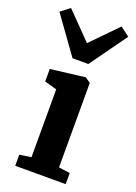

<svg xmlns="http://www.w3.org/2000/svg" viewBox="-185 -951 719 1017"><g transform="rotate(20 174.0 -443.0)"><path d="M39 0V-62.5L104.5 -72V-454.5L35.5 -474V-544.5L228.5 -568H230.5L260 -547.5V-71.5L323.5 -62.5V0ZM129.5 -639 -20 -847 31 -886.5 174 -740.5 316 -886 368 -847 218.5 -639Z"/></g></svg>

Font: Merriweather 20pt ExtraBold
Style: Regular
Weight: 800
Version: Version 2.100